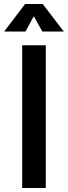

<svg xmlns="http://www.w3.org/2000/svg" viewBox="-20 -948 342 968"><path d="M210.9 0H91.8V-719.7H210.9ZM193.4 -789.1 150.4 -866.2 108.4 -789.1H1L106.4 -927.7H195.3L301.8 -789.1Z"/></svg>

Font: Allerta
Style: Regular
Weight: 400
Designer: Matt McInerney
Foundry: Matt McInerney
Version: Version 1.0